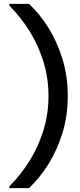

<svg xmlns="http://www.w3.org/2000/svg" viewBox="-20 -826 411 986"><path d="M129 140H28V131Q89 70 134 -3.5Q179 -77 204 -160Q229 -243 229 -333Q229 -423 204 -506Q179 -589 134 -662.5Q89 -736 28 -797V-806H129Q185 -754 229.5 -682Q274 -610 301 -522Q328 -434 328 -333Q328 -232 301 -144Q274 -56 229.5 15.5Q185 87 129 140Z"/></svg>

Font: DM Sans 28pt Medium
Style: Regular
Weight: 500
Version: Version 4.004;gftools[0.9.30]